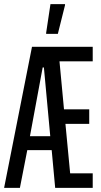

<svg xmlns="http://www.w3.org/2000/svg" viewBox="-25 -916 492 936"><path d="M-5 0 131 -688H427V-617H265L287 -383H410V-312H294L317 -71H427V0H244L227 -184H108L72 0ZM121 -252H220L189 -587H183ZM200 -751V-756L221 -896H292V-891L257 -751Z"/></svg>

Font: Saira Ultra Condensed Medium
Style: Regular
Weight: 500
Width: 1
Designer: Hector Gatti with collaboration of the Omnibus-Type team
Foundry: Omnibus-Type
Version: Version 1.001; ttfautohint (v1.8)